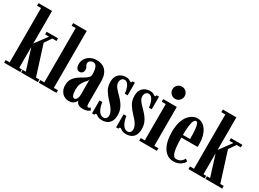

<svg xmlns="http://www.w3.org/2000/svg" viewBox="-33 -1416 2825 2094"><g transform="rotate(30 1380.0 -369.5)"><path d="M14 0V-33H64.5V-717H14V-750H184.5V-340L296 -490.5H246.5V-523.5H390.5V-490.5H337L278.5 -404L396 -33H439V0H227.5V-33H267.5L185.5 -294.5L184.5 -286V-33H218V0Z M450 0V-33H501V-717H450V-750H621V-33H672.5V0Z M831.5 10.5Q799 10.5 772 -5.2Q745 -21 728.8 -50.5Q712.5 -80 712.5 -121.5Q712.5 -170 732.8 -201.2Q753 -232.5 782.8 -253.5Q812.5 -274.5 842.2 -291.2Q872 -308 892.2 -326.2Q912.5 -344.5 912.5 -371Q912.5 -407.5 906.5 -434.5Q900.5 -461.5 887.8 -476.2Q875 -491 854 -491Q830.5 -491 815 -477.8Q799.5 -464.5 799.5 -446Q799.5 -433 805 -423.5Q810.5 -414 816 -403.8Q821.5 -393.5 821.5 -376Q821.5 -352 808.5 -338Q795.5 -324 774 -324Q752 -324 738.8 -342.8Q725.5 -361.5 725.5 -393.5Q725.5 -432.5 745 -463.2Q764.5 -494 799.2 -511.8Q834 -529.5 878.5 -529.5Q923 -529.5 957.5 -511.2Q992 -493 1012.2 -453.2Q1032.5 -413.5 1032.5 -348.5V-77.5Q1032.5 -52.5 1036.8 -43.8Q1041 -35 1050.5 -35Q1059 -35 1065.5 -39.8Q1072 -44.5 1075.5 -48L1094 -22Q1086.5 -11.5 1063.2 -1.5Q1040 8.5 1008.5 8.5Q978 8.5 959.8 0Q941.5 -8.5 932.8 -21.2Q924 -34 921.5 -46Q919.5 -38.5 910.2 -25Q901 -11.5 882.2 -0.5Q863.5 10.5 831.5 10.5ZM872 -42.5Q884.5 -42.5 893.5 -53Q902.5 -63.5 907.5 -79.8Q912.5 -96 912.5 -112.5V-307.5Q910.5 -293.5 898.5 -280.5Q886.5 -267.5 871.8 -250Q857 -232.5 845.8 -205.5Q834.5 -178.5 834.5 -136.5Q834.5 -90.5 844.5 -66.5Q854.5 -42.5 872 -42.5Z M1248.5 11Q1220.5 11 1204.8 3.8Q1189 -3.5 1180 -10.8Q1171 -18 1163 -18Q1156 -18 1153.2 -13.5Q1150.5 -9 1150.5 0H1120.5V-163.5H1156Q1159 -137 1166.5 -111.5Q1174 -86 1185.8 -66Q1197.5 -46 1213.2 -34Q1229 -22 1247.5 -22Q1264.5 -22 1274.8 -29Q1285 -36 1290 -47.8Q1295 -59.5 1295 -74.5Q1295 -95.5 1285.2 -117Q1275.5 -138.5 1258.2 -161.2Q1241 -184 1217 -208Q1176.5 -250.5 1149 -294.2Q1121.5 -338 1121.5 -400.5Q1121.5 -446 1139.5 -474.5Q1157.5 -503 1186 -516.2Q1214.5 -529.5 1245.5 -529.5Q1267.5 -529.5 1281 -523.8Q1294.5 -518 1302.8 -512Q1311 -506 1317 -506Q1322 -506 1324.5 -510Q1327 -514 1327.5 -523.5H1358.5V-364.5H1323Q1321 -387.5 1315.5 -411Q1310 -434.5 1300.5 -453.5Q1291 -472.5 1277.8 -484Q1264.5 -495.5 1247 -495.5Q1223.5 -495.5 1211 -478.2Q1198.5 -461 1198.5 -436.5Q1198.5 -407 1219 -379.8Q1239.5 -352.5 1274.5 -318.5Q1301 -292 1323.5 -263.5Q1346 -235 1359.5 -200.8Q1373 -166.5 1373 -124Q1373 -77 1357.2 -47Q1341.5 -17 1313.2 -3Q1285 11 1248.5 11Z M1552 11Q1524 11 1508.2 3.8Q1492.5 -3.5 1483.5 -10.8Q1474.5 -18 1466.5 -18Q1459.5 -18 1456.8 -13.5Q1454 -9 1454 0H1424V-163.5H1459.5Q1462.5 -137 1470 -111.5Q1477.5 -86 1489.2 -66Q1501 -46 1516.8 -34Q1532.5 -22 1551 -22Q1568 -22 1578.2 -29Q1588.5 -36 1593.5 -47.8Q1598.5 -59.5 1598.5 -74.5Q1598.5 -95.5 1588.8 -117Q1579 -138.5 1561.8 -161.2Q1544.5 -184 1520.5 -208Q1480 -250.5 1452.5 -294.2Q1425 -338 1425 -400.5Q1425 -446 1443 -474.5Q1461 -503 1489.5 -516.2Q1518 -529.5 1549 -529.5Q1571 -529.5 1584.5 -523.8Q1598 -518 1606.2 -512Q1614.5 -506 1620.5 -506Q1625.5 -506 1628 -510Q1630.5 -514 1631 -523.5H1662V-364.5H1626.5Q1624.5 -387.5 1619 -411Q1613.5 -434.5 1604 -453.5Q1594.5 -472.5 1581.2 -484Q1568 -495.5 1550.5 -495.5Q1527 -495.5 1514.5 -478.2Q1502 -461 1502 -436.5Q1502 -407 1522.5 -379.8Q1543 -352.5 1578 -318.5Q1604.5 -292 1627 -263.5Q1649.5 -235 1663 -200.8Q1676.5 -166.5 1676.5 -124Q1676.5 -77 1660.8 -47Q1645 -17 1616.8 -3Q1588.5 11 1552 11Z M1715 0V-33H1766V-490.5H1715V-523.5H1886V-33H1937V0ZM1826 -590Q1793.5 -590 1771 -612.5Q1748.5 -635 1748.5 -667.5Q1748.5 -699 1771 -721.5Q1793.5 -744 1826 -744Q1857 -744 1879.5 -721.5Q1902 -699 1902 -667.5Q1902 -635 1879.5 -612.5Q1857 -590 1826 -590Z M2148.5 10Q2109 10 2077.2 -8.2Q2045.5 -26.5 2022.5 -61.8Q1999.5 -97 1987.5 -147.8Q1975.5 -198.5 1975.5 -263.5Q1975.5 -334.5 1991 -385.2Q2006.5 -436 2032 -467.8Q2057.5 -499.5 2087.2 -514.5Q2117 -529.5 2145.5 -529.5Q2179.5 -529.5 2208 -512.5Q2236.5 -495.5 2257.2 -464.8Q2278 -434 2289.5 -392Q2301 -350 2301 -299.5Q2301 -289.5 2301 -279.5Q2301 -269.5 2300 -259H2088.5V-292.5H2186.5Q2186.5 -367 2182 -411.8Q2177.5 -456.5 2168.5 -476.2Q2159.5 -496 2145.5 -496Q2131.5 -496 2120.2 -475.8Q2109 -455.5 2102.5 -407.5Q2096 -359.5 2096 -275.5Q2096 -213.5 2099.2 -167Q2102.5 -120.5 2110.2 -89.5Q2118 -58.5 2131.2 -43Q2144.5 -27.5 2164 -27.5Q2201 -27.5 2223 -46.2Q2245 -65 2254 -84.5L2281.5 -64.5Q2270 -36.5 2234.2 -13.2Q2198.5 10 2148.5 10Z M2335 0V-33H2385.5V-717H2335V-750H2505.5V-340L2617 -490.5H2567.5V-523.5H2711.5V-490.5H2658L2599.5 -404L2717 -33H2760V0H2548.5V-33H2588.5L2506.5 -294.5L2505.5 -286V-33H2539V0Z"/></g></svg>

Font: Imbue 24pt
Style: Bold
Weight: 700
Designer: Tyler Finck
Foundry: Etcetera Type Company
Version: Version 1.102